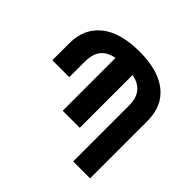

<svg xmlns="http://www.w3.org/2000/svg" viewBox="-171 -920 1115 1115"><g transform="rotate(45 386.5 -362.0)"><path d="M700 -471V0H561V-457Q561 -519 533.5 -553.5Q506 -588 450 -599V-165H310V-599Q253 -588 226 -553.5Q199 -519 199 -456V-330H60V-470Q60 -590 143.5 -657Q227 -724 383 -724Q536 -724 618 -658.5Q700 -593 700 -471Z"/></g></svg>

Font: Noto Sans Armenian SmBd Narrow
Style: Regular
Weight: 600
Width: 4
Designer: Monotype Design team
Foundry: Monotype Imaging Inc.
Version: Version 1.000